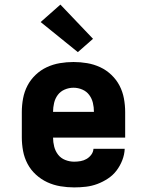

<svg xmlns="http://www.w3.org/2000/svg" viewBox="-20 -808 640 836"><path d="M303 8Q273 8 243 3Q213 -2 186 -14.5Q159 -27 136.5 -47.5Q114 -68 100 -94.5Q86 -121 80.5 -150.5Q75 -180 75 -210V-320Q75 -350 80.5 -379.5Q86 -409 99.5 -435Q113 -461 135 -482Q157 -503 184 -515.5Q211 -528 240.5 -533Q270 -538 300 -538Q330 -538 359.5 -533Q389 -528 416 -515.5Q443 -503 465 -482Q487 -461 500.5 -435Q514 -409 519.5 -379.5Q525 -350 525 -320V-209H211Q211 -189 216 -169.5Q221 -150 233 -134.5Q245 -119 264 -111.5Q283 -104 303 -104Q317 -104 331 -106.5Q345 -109 357 -116Q369 -123 377.5 -134.5Q386 -146 387 -160H523Q522 -135 512.5 -110.5Q503 -86 487.5 -65.5Q472 -45 450 -30.5Q428 -16 404 -7Q380 2 354.5 5Q329 8 303 8ZM211 -321H389Q389 -341 384.5 -360Q380 -379 368.5 -394.5Q357 -410 338.5 -418Q320 -426 300 -426Q280 -426 261.5 -418Q243 -410 231.5 -394.5Q220 -379 215.5 -359.5Q211 -340 211 -321ZM319 -581 157 -712 243 -788 385 -639Z"/></svg>

Font: Iosevka Slab Heavy Extended
Style: Regular
Weight: 900
Width: 7
Monospace: yes
Designer: Belleve Invis
Foundry: Belleve Invis
Version: Version 11.1.0; ttfautohint (v1.8.3)